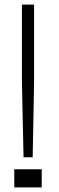

<svg xmlns="http://www.w3.org/2000/svg" viewBox="-20 -820 258 840"><path d="M83 -132 76 -455.5V-800H129V-455.5L123 -132ZM42.5 0V-79.5H162.5V0Z"/></svg>

Font: Big Shoulders Stencil Text ExtraLight
Style: Regular
Weight: 250
Version: Version 2.001